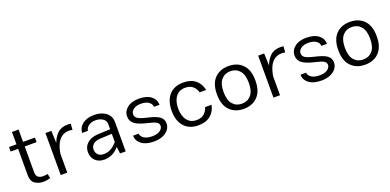

<svg xmlns="http://www.w3.org/2000/svg" viewBox="-4 -1406 4416 2172"><g transform="rotate(-20 2204.0 -320.0)"><path d="M334 -62 345.2 -8.3Q325.7 -2.4 304.2 1.2Q282.7 4.9 260.7 4.9Q201.2 4.9 159.2 -24.9Q117.2 -54.7 117.2 -122.6V-443.4H27.3V-498H117.2V-646.5H196.8V-498H339.8V-443.4H196.8V-130.4Q196.8 -91.8 218.3 -73.7Q239.7 -55.7 278.3 -55.7Q293 -55.7 308.6 -57.9Q324.2 -60.1 334 -62Z M468.8 -505.4H540.5L545.9 -358.4Q568.8 -423.8 614.3 -467Q659.7 -510.3 738.3 -510.3Q747.6 -510.3 756.6 -509.3Q765.6 -508.3 773.9 -506.8L768.6 -434.1Q754.4 -439.5 730 -439.5Q674.3 -439.5 637.2 -411.9Q600.1 -384.3 578.9 -336.9Q557.6 -289.6 548.3 -230L547.9 -230.5V0H468.8Z M1251 -355V0H1183.1L1173.3 -82Q1132.8 -36.6 1089.1 -15.6Q1045.4 5.4 995.1 5.4Q926.8 5.4 886.5 -34.2Q846.2 -73.7 846.2 -138.2Q846.2 -202.1 893.3 -244.1Q940.4 -286.1 1024.9 -289.6L1171.4 -295.9V-355Q1171.4 -400.4 1135.3 -424.1Q1099.1 -447.8 1049.8 -447.8Q1001 -447.8 967.8 -425Q934.6 -402.3 928.7 -364.7H858.9Q863.8 -431.2 916.7 -470.5Q969.7 -509.8 1053.7 -509.8Q1109.4 -509.8 1154.1 -491.7Q1198.7 -473.6 1224.9 -439.2Q1251 -404.8 1251 -355ZM916.5 -144Q916.5 -104.5 941.4 -80.1Q966.3 -55.7 1009.3 -55.7Q1055.7 -55.7 1092.5 -75.4Q1129.4 -95.2 1171.4 -141.6V-240.7L1029.8 -234.4Q975.1 -231.9 945.8 -206.8Q916.5 -181.6 916.5 -144Z M1592.8 -509.8Q1687.5 -509.8 1739.3 -469Q1791 -428.2 1791 -364.7H1723.6Q1722.7 -399.4 1689.5 -423.6Q1656.2 -447.8 1595.2 -447.8Q1539.1 -447.8 1506.1 -423.3Q1473.1 -398.9 1473.1 -365.7Q1473.1 -333 1500.7 -314Q1528.3 -294.9 1606.4 -276.4Q1710 -253.9 1752 -223.4Q1793.9 -192.9 1793.9 -140.6Q1793.9 -99.6 1769 -66.7Q1744.1 -33.7 1699 -14.4Q1653.8 4.9 1592.8 4.9Q1496.1 4.9 1443.1 -35.9Q1390.1 -76.7 1390.1 -138.7H1457.5Q1459 -105.5 1494.6 -81.5Q1530.3 -57.6 1594.2 -57.6Q1652.8 -57.6 1687 -81.5Q1721.2 -105.5 1721.2 -137.7Q1721.2 -166.5 1694.6 -183.1Q1668 -199.7 1591.3 -216.8Q1486.3 -241.2 1443.6 -275.1Q1400.9 -309.1 1400.9 -365.2Q1400.9 -426.8 1452.6 -468.3Q1504.4 -509.8 1592.8 -509.8Z M2127.9 -509.8Q2217.3 -509.8 2272.7 -465.3Q2328.1 -420.9 2344.2 -341.3L2265.6 -341.8Q2254.4 -386.7 2220.2 -416.7Q2186 -446.8 2127.9 -446.8Q2076.2 -446.8 2042.2 -421.4Q2008.3 -396 1991.5 -352.3Q1974.6 -308.6 1974.6 -252.9Q1974.6 -197.3 1991.2 -153.3Q2007.8 -109.4 2042 -83.7Q2076.2 -58.1 2127.9 -58.1Q2186 -58.1 2220.2 -88.6Q2254.4 -119.1 2265.6 -163.6H2344.2Q2328.1 -84.5 2272.9 -39.8Q2217.8 4.9 2127.9 4.9Q2017.6 4.9 1957 -63.5Q1896.5 -131.8 1896.5 -252.4Q1896.5 -373.5 1957 -441.7Q2017.6 -509.8 2127.9 -509.8Z M2672.9 -509.8Q2778.3 -509.8 2841.3 -444.8Q2904.3 -379.9 2904.3 -252.4Q2904.3 -125 2841.1 -59.8Q2777.8 5.4 2672.9 5.4Q2568.4 5.4 2504.9 -59.8Q2441.4 -125 2441.4 -252.4Q2441.4 -379.9 2504.6 -444.8Q2567.9 -509.8 2672.9 -509.8ZM2672.9 -447.8Q2605 -447.8 2563 -399.7Q2521 -351.6 2521 -252.4Q2521 -153.3 2562.7 -105.2Q2604.5 -57.1 2672.9 -57.1Q2741.2 -57.1 2783.2 -105.2Q2825.2 -153.3 2825.2 -252.4Q2825.2 -351.6 2783.2 -399.7Q2741.2 -447.8 2672.9 -447.8Z M3029.8 -505.4H3101.6L3106.9 -358.4Q3129.9 -423.8 3175.3 -467Q3220.7 -510.3 3299.3 -510.3Q3308.6 -510.3 3317.6 -509.3Q3326.7 -508.3 3335 -506.8L3329.6 -434.1Q3315.4 -439.5 3291 -439.5Q3235.4 -439.5 3198.2 -411.9Q3161.1 -384.3 3139.9 -336.9Q3118.7 -289.6 3109.4 -230L3108.9 -230.5V0H3029.8Z M3608.4 -509.8Q3703.1 -509.8 3754.9 -469Q3806.6 -428.2 3806.6 -364.7H3739.3Q3738.3 -399.4 3705.1 -423.6Q3671.9 -447.8 3610.8 -447.8Q3554.7 -447.8 3521.7 -423.3Q3488.8 -398.9 3488.8 -365.7Q3488.8 -333 3516.4 -314Q3543.9 -294.9 3622.1 -276.4Q3725.6 -253.9 3767.6 -223.4Q3809.6 -192.9 3809.6 -140.6Q3809.6 -99.6 3784.7 -66.7Q3759.8 -33.7 3714.6 -14.4Q3669.4 4.9 3608.4 4.9Q3511.7 4.9 3458.7 -35.9Q3405.8 -76.7 3405.8 -138.7H3473.1Q3474.6 -105.5 3510.3 -81.5Q3545.9 -57.6 3609.9 -57.6Q3668.5 -57.6 3702.6 -81.5Q3736.8 -105.5 3736.8 -137.7Q3736.8 -166.5 3710.2 -183.1Q3683.6 -199.7 3606.9 -216.8Q3502 -241.2 3459.2 -275.1Q3416.5 -309.1 3416.5 -365.2Q3416.5 -426.8 3468.3 -468.3Q3520 -509.8 3608.4 -509.8Z M4133.8 -509.8Q4239.3 -509.8 4302.2 -444.8Q4365.2 -379.9 4365.2 -252.4Q4365.2 -125 4302 -59.8Q4238.8 5.4 4133.8 5.4Q4029.3 5.4 3965.8 -59.8Q3902.3 -125 3902.3 -252.4Q3902.3 -379.9 3965.6 -444.8Q4028.8 -509.8 4133.8 -509.8ZM4133.8 -447.8Q4065.9 -447.8 4023.9 -399.7Q3981.9 -351.6 3981.9 -252.4Q3981.9 -153.3 4023.7 -105.2Q4065.4 -57.1 4133.8 -57.1Q4202.1 -57.1 4244.1 -105.2Q4286.1 -153.3 4286.1 -252.4Q4286.1 -351.6 4244.1 -399.7Q4202.1 -447.8 4133.8 -447.8Z"/></g></svg>

Font: Estedad-FD Regular
Style: FD-Regular
Weight: 400
Designer: Amin Abedi
Version: Version 7.3